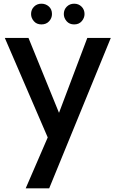

<svg xmlns="http://www.w3.org/2000/svg" viewBox="-20 -756 625 1038"><path d="M6 0ZM6 0ZM246 262H119L238 -13L6 -551H134L299 -146L452 -551H579ZM204 -624Q178 -624 163 -641.5Q148 -659 148 -680Q148 -704 164 -720Q180 -736 204 -736Q227 -736 244 -721Q261 -706 261 -680Q261 -658 245.5 -641Q230 -624 204 -624ZM381 -624Q355 -624 340 -641.5Q325 -659 325 -680Q325 -704 341 -720Q357 -736 381 -736Q405 -736 421 -720Q437 -704 437 -680Q437 -659 422 -641.5Q407 -624 381 -624Z"/></svg>

Font: Ulagadi Sans Medium
Style: Regular
Weight: 500
Designer: Ninad Kale (Devanagari), Jonny Pinhorn (Latin)
Foundry: Indian Type Foundry
Version: Version 3.01;March 29, 2020;FontCreator 12.0.0.2522 64-bit; 